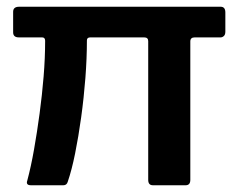

<svg xmlns="http://www.w3.org/2000/svg" viewBox="-20 -550 708 570"><path d="M558 -439Q545 -439 545 -427V-16Q545 0 531 0H434Q420 0 420 -16V-428Q420 -439 408 -439H248Q238 -439 238 -430Q238 -377 233.5 -318.5Q229 -260 221 -202Q213 -144 203 -94.5Q193 -45 181 -10Q178 0 168 0H72Q56 0 61 -14Q72 -55 81 -106Q90 -157 97.5 -212.5Q105 -268 109.5 -323Q114 -378 114 -429Q114 -439 105 -439H36Q19 -439 19 -454V-515Q19 -530 37 -530H635Q649 -530 649 -513V-456Q649 -447 644.5 -443Q640 -439 635 -439Z"/></svg>

Font: Libre Franklin SemiBold
Style: Regular
Weight: 600
Designer: Pablo Impallari, Rodrigo Fuenzalida, Nhung Nguyen
Foundry: Impallari Type
Version: Version 3.000